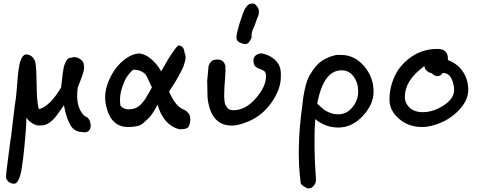

<svg xmlns="http://www.w3.org/2000/svg" viewBox="-20 -711 2713 1087"><path d="M60 329Q31 329 16 302Q12 297 17 254.5Q22 212 30 154Q38 96 40 77L42 69Q44 54 54 -33Q64 -120 71 -164Q73 -179 75.5 -213.5Q78 -248 80.5 -276Q83 -304 88 -334Q93 -364 102.5 -382Q112 -400 126 -403Q148 -403 162.5 -389Q177 -375 181 -354Q187 -314 187.5 -229.5Q188 -145 198 -99L202 -93Q264 -111 326 -216Q328 -229 330 -250.5Q332 -272 334 -285.5Q336 -299 338.5 -316.5Q341 -334 345 -344.5Q349 -355 354.5 -365.5Q360 -376 368 -380.5Q376 -385 386 -385Q407 -393 431.5 -378Q456 -363 455 -340Q458 -326 453 -306Q448 -286 435 -253.5Q422 -221 420 -215Q405 -104 459 -54Q489 -44 493 -7Q496 27 472 36Q462 40 450 37Q402 37 378.5 -3Q355 -43 342 -115L305 -63Q260 -1 215 -1H191Q151 -12 130 -45Q127 9 127 15Q111 230 93 287Q79 329 60 329Z M581 -111Q565 -179 594 -249.5Q623 -320 671.5 -362.5Q720 -405 764 -408Q795 -409 830.5 -381Q866 -353 889 -313L892 -306Q896 -312 910.5 -338Q925 -364 930.5 -373Q936 -382 947.5 -400Q959 -418 968.5 -430.5Q978 -443 989 -454Q1005 -454 1014.5 -442.5Q1024 -431 1024 -414Q1029 -405 1030.5 -393.5Q1032 -382 1028 -366.5Q1024 -351 1020 -339Q1016 -327 1005.5 -307.5Q995 -288 990 -278Q985 -268 971.5 -246Q958 -224 954 -218.5Q950 -213 937 -193Q973 -110 1017 -92Q1066 -71 1056 -19Q1052 5 1041.5 13Q1031 21 995 21Q904 -4 872 -119Q841 -57 815 -36Q811 -33 803 -25Q795 -17 791 -14Q787 -11 778.5 -5.5Q770 0 761 2Q752 4 737.5 6Q723 8 704 8Q608 8 581 -111ZM662 -112Q681 -92 707 -92Q730 -92 748 -99.5Q766 -107 780 -122.5Q794 -138 802 -150Q810 -162 822.5 -184.5Q835 -207 840 -216Q834 -227 823 -252.5Q812 -278 805 -288Q798 -298 779.5 -307.5Q761 -317 733 -316Q718 -303 702 -281.5Q686 -260 670 -211.5Q654 -163 662 -112Z M1293 0Q1172 0 1155 -159L1153 -254L1161 -339Q1170 -360 1180.5 -367Q1191 -374 1212 -374Q1246 -374 1256 -339Q1258 -312 1254 -263Q1250 -214 1250 -200Q1250 -197 1249.5 -182Q1249 -167 1249.5 -160.5Q1250 -154 1251 -140Q1252 -126 1255.5 -119Q1259 -112 1264.5 -103.5Q1270 -95 1279.5 -91Q1289 -87 1301 -87Q1370 -87 1428 -154Q1486 -221 1486 -279Q1486 -295 1481 -303Q1476 -311 1460 -317L1456 -319Q1435 -325 1425 -335.5Q1415 -346 1415 -370Q1415 -389 1430 -399Q1445 -409 1461 -409Q1519 -397 1550 -358Q1573 -328 1570 -277Q1570 -206 1517.5 -131Q1465 -56 1385 -23Q1329 0 1293 0ZM1319 -493Q1317 -509 1325.5 -539Q1334 -569 1335 -574Q1355 -639 1368 -664Q1380 -681 1389.5 -686.5Q1399 -692 1417 -691L1424 -687Q1446 -667 1446 -646.5Q1446 -626 1435 -605Q1424 -575 1423 -570Q1422 -567 1418 -559Q1414 -551 1413 -548Q1412 -545 1409 -537Q1406 -529 1406 -526Q1406 -523 1404.5 -514Q1403 -505 1405 -500Q1393 -471 1380 -464Q1367 -457 1340 -469Q1322 -477 1319 -493Z M1682 322Q1657 130 1692 -118Q1695 -149 1699 -172Q1703 -195 1711 -227.5Q1719 -260 1733 -284.5Q1747 -309 1766.5 -333.5Q1786 -358 1816.5 -375Q1847 -392 1885 -400H1911Q1987 -400 2041 -337Q2095 -274 2095 -192Q2095 -120 2034 -54.5Q1973 11 1896 11Q1821 11 1765 -37Q1754 105 1769 307Q1769 325 1756.5 340.5Q1744 356 1726 356Q1719 356 1700.5 344.5Q1682 333 1682 322ZM1776 -124Q1797 -104 1810.5 -93Q1824 -82 1846.5 -73Q1869 -64 1895 -64Q1944 -64 1976 -104.5Q2008 -145 2008 -192Q2008 -241 1982.5 -277Q1957 -313 1914 -313Q1811 -313 1776 -124Z M2368 8Q2293 8 2239 -38.5Q2185 -85 2185 -147Q2185 -217 2215.5 -281.5Q2246 -346 2310 -390Q2374 -434 2457 -434Q2516 -434 2516 -378V-371Q2573 -349 2602 -303.5Q2631 -258 2631 -202Q2631 -149 2588.5 -99Q2546 -49 2485 -20.5Q2424 8 2368 8ZM2374 -76Q2433 -76 2492 -114.5Q2551 -153 2551 -202Q2551 -235 2535.5 -266.5Q2520 -298 2486 -298Q2476 -280 2456 -280Q2441 -280 2425 -296Q2409 -299 2395.5 -311Q2382 -323 2384 -337L2376 -332Q2272 -254 2272 -163Q2272 -127 2299 -101.5Q2326 -76 2374 -76Z"/></svg>

Font: Excalifont
Style: Regular
Weight: 400
Designer: Your Own Font Foundry (Virgil); Ján Filípek / DizajnDesign (Excalifont, modifications)
Foundry: Your Own Font Foundry (Virgil); Ján Filípek / DizajnDesign (Excalifont, modifications)
Version: Version 1.000;Glyphs 3.2 (3227)